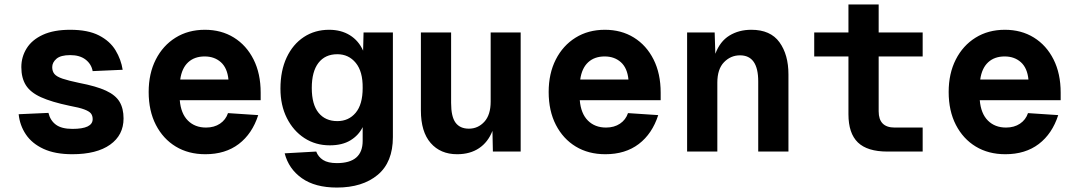

<svg xmlns="http://www.w3.org/2000/svg" viewBox="-20 -682 4840 864"><path d="M305 12Q228 12 176 -12Q124 -36 96.5 -77Q69 -118 64 -168L198 -174Q206 -140 231.5 -121Q257 -102 306 -102Q397 -102 397 -146Q397 -161 389.5 -171Q382 -181 359.5 -189.5Q337 -198 293 -206Q212 -223 164.5 -244.5Q117 -266 96.5 -298.5Q76 -331 76 -380Q76 -426 100 -464.5Q124 -503 173 -525.5Q222 -548 296 -548Q376 -548 425.5 -522.5Q475 -497 500 -455.5Q525 -414 532 -368L397 -362Q391 -394 365 -414Q339 -434 296 -434Q253 -434 234 -417.5Q215 -401 215 -380Q215 -361 225 -349Q235 -337 261.5 -328Q288 -319 336 -309Q414 -294 457 -274Q500 -254 518 -224Q536 -194 536 -149Q536 -74 475.5 -31Q415 12 305 12Z M904 12Q828 12 771 -22.5Q714 -57 681.5 -120Q649 -183 649 -268Q649 -351 681 -414Q713 -477 770 -512.5Q827 -548 902 -548Q976 -548 1032.5 -513Q1089 -478 1121 -414.5Q1153 -351 1153 -265V-231H789Q794 -171 825.5 -139.5Q857 -108 907 -108Q944 -108 970 -125.5Q996 -143 1006 -173L1142 -164Q1115 -80 1054.5 -34Q994 12 904 12ZM791 -324H1008Q1003 -376 974 -402Q945 -428 901 -428Q855 -428 826.5 -401.5Q798 -375 791 -324Z M1496 162Q1398 162 1338.5 120Q1279 78 1261 8L1403 0Q1412 24 1434 38Q1456 52 1496 52Q1612 52 1612 -48V-110Q1594 -73 1557 -50.5Q1520 -28 1464 -28Q1400 -28 1350 -60.5Q1300 -93 1271 -150.5Q1242 -208 1242 -283Q1242 -364 1270 -423.5Q1298 -483 1347.5 -515.5Q1397 -548 1461 -548Q1515 -548 1554.5 -523.5Q1594 -499 1614 -454L1616 -536H1748V-65Q1748 48 1679.5 105Q1611 162 1496 162ZM1498 -137Q1549 -137 1580.5 -174.5Q1612 -212 1612 -286Q1613 -360 1581 -399Q1549 -438 1498 -438Q1443 -438 1413 -399Q1383 -360 1383 -286Q1383 -212 1413.5 -174.5Q1444 -137 1498 -137Z M2037 12Q1962 12 1918 -38.5Q1874 -89 1874 -185V-536H2010V-219Q2010 -157 2030 -130Q2050 -103 2090 -103Q2131 -103 2159.5 -134Q2188 -165 2188 -225V-536H2323V0H2198L2196 -93Q2176 -42 2135.5 -15Q2095 12 2037 12Z M2704 12Q2628 12 2571 -22.5Q2514 -57 2481.5 -120Q2449 -183 2449 -268Q2449 -351 2481 -414Q2513 -477 2570 -512.5Q2627 -548 2702 -548Q2776 -548 2832.5 -513Q2889 -478 2921 -414.5Q2953 -351 2953 -265V-231H2589Q2594 -171 2625.5 -139.5Q2657 -108 2707 -108Q2744 -108 2770 -125.5Q2796 -143 2806 -173L2942 -164Q2915 -80 2854.5 -34Q2794 12 2704 12ZM2591 -324H2808Q2803 -376 2774 -402Q2745 -428 2701 -428Q2655 -428 2626.5 -401.5Q2598 -375 2591 -324Z M3072 0V-536H3196L3199 -440Q3220 -496 3262.5 -522Q3305 -548 3361 -548Q3447 -548 3487.5 -492Q3528 -436 3528 -347V0H3392V-316Q3392 -433 3310 -433Q3268 -433 3238 -402Q3208 -371 3208 -310V0Z M3973 0Q3883 0 3840.5 -41Q3798 -82 3798 -168V-428H3644V-536H3798V-662H3934V-536H4132V-428H3934V-181Q3934 -108 4006 -108H4132V0Z M4504 12Q4428 12 4371 -22.5Q4314 -57 4281.5 -120Q4249 -183 4249 -268Q4249 -351 4281 -414Q4313 -477 4370 -512.5Q4427 -548 4502 -548Q4576 -548 4632.5 -513Q4689 -478 4721 -414.5Q4753 -351 4753 -265V-231H4389Q4394 -171 4425.5 -139.5Q4457 -108 4507 -108Q4544 -108 4570 -125.5Q4596 -143 4606 -173L4742 -164Q4715 -80 4654.5 -34Q4594 12 4504 12ZM4391 -324H4608Q4603 -376 4574 -402Q4545 -428 4501 -428Q4455 -428 4426.5 -401.5Q4398 -375 4391 -324Z"/></svg>

Font: Geist Mono
Style: Bold
Weight: 700
Monospace: yes
Designer: Basement.studio, Andrés Briganti, Mateo Zaragoza
Foundry: Basement.studio, Vercel, Andrés Briganti, Guido Ferreyra, Mateo Zaragoza
Version: Version 1.500; ttfautohint (v1.8.4.7-5d5b)